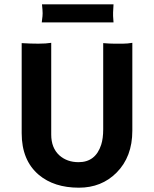

<svg xmlns="http://www.w3.org/2000/svg" viewBox="-20 -850 708 882"><path d="M454.1 -651.9Q484.4 -649.4 504.4 -649.4H544.9Q565.4 -649.4 587.9 -653.3V-249.5Q587.9 -129.4 515.1 -56.6Q446.3 12.2 342.3 12.2Q228.5 12.2 158.2 -46.9Q79.6 -113.3 79.6 -238.3V-651.9Q120.1 -649.4 156 -649.4Q191.9 -649.4 215.3 -653.3V-231.9Q215.3 -170.4 252.9 -136.2Q288.1 -105 340.8 -105Q418.9 -105 444.8 -185.1Q454.1 -213.9 454.1 -256.3ZM501.5 -830.1Q499.5 -805.7 499.5 -793V-776.4Q499.5 -772.5 501.5 -747.1H171.9L173.3 -759.8Q175.8 -775.9 175.8 -789.1Q175.8 -802.2 172.9 -830.1Z"/></svg>

Font: Hammersmith One
Style: Regular
Weight: 400
Designer: Nicole Fally
Foundry: Nicole Fally
Version: Version 1.003